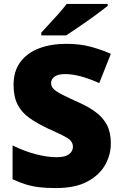

<svg xmlns="http://www.w3.org/2000/svg" viewBox="-20 -947 617 977"><path d="M544 -217Q544 -159 514.5 -107Q485 -55 423.5 -22.5Q362 10 264 10Q215 10 178.5 5.5Q142 1 110 -9Q78 -19 44 -35V-207Q102 -178 161 -162.5Q220 -147 268 -147Q311 -147 331 -162Q351 -177 351 -200Q351 -228 321.5 -245.5Q292 -263 222 -294Q169 -319 130 -346.5Q91 -374 70 -414Q49 -454 49 -515Q49 -584 83 -630.5Q117 -677 177.5 -700.5Q238 -724 318 -724Q388 -724 444 -708.5Q500 -693 544 -673L485 -524Q439 -545 394.5 -557.5Q350 -570 312 -570Q275 -570 257.5 -557Q240 -544 240 -524Q240 -507 253 -494Q266 -481 296.5 -465.5Q327 -450 380 -426Q432 -403 468.5 -375.5Q505 -348 524.5 -310.5Q544 -273 544 -217ZM528 -917Q510 -903 483 -882.5Q456 -862 425 -840.5Q394 -819 365.5 -799.5Q337 -780 317 -767H190V-781Q207 -800 231 -825.5Q255 -851 279 -878Q303 -905 319 -927H528Z"/></svg>

Font: Noto Sans Gurmukhi UI Black
Style: Regular
Weight: 900
Designer: Jelle Bosma - Monotype Design Team
Foundry: Monotype Imaging Inc.
Version: Version 2.004; ttfautohint (v1.8.4.7-5d5b)